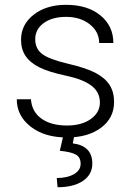

<svg xmlns="http://www.w3.org/2000/svg" viewBox="-20 -558 546 793"><path d="M392.6 -134.3Q392.6 -177.7 357.7 -204.1Q322.8 -230.5 252.4 -245.4Q182.1 -260.3 143.3 -279.5Q104.5 -298.8 85.7 -326.7Q66.9 -354.5 66.9 -394Q66.9 -456.5 119.1 -497.3Q171.4 -538.1 252.9 -538.1Q341.3 -538.1 394.8 -494.4Q448.2 -450.7 448.2 -380.4H389.6Q389.6 -426.8 350.8 -457.5Q312 -488.3 252.9 -488.3Q195.3 -488.3 160.4 -462.6Q125.5 -437 125.5 -396Q125.5 -356.4 154.5 -334.7Q183.6 -313 260.5 -294.9Q337.4 -276.9 375.7 -256.3Q414.1 -235.8 432.6 -207Q451.2 -178.2 451.2 -137.2Q451.2 -70.3 397.2 -30.3Q343.3 9.8 256.3 9.8Q164.1 9.8 106.7 -34.9Q49.3 -79.6 49.3 -147.9H107.9Q111.3 -96.7 151.1 -68.1Q190.9 -39.6 256.3 -39.6Q317.4 -39.6 355 -66.4Q392.6 -93.3 392.6 -134.3ZM286.6 2.9 280.8 34.2Q361.3 44.4 361.3 117.7Q361.3 162.6 322.8 189Q284.2 215.3 217.8 215.3L214.4 177.2Q257.8 177.2 285.4 161.4Q313 145.5 313 118.7Q313 90.3 291.7 79.6Q270.5 68.8 227.1 64.9L241.2 2.9Z"/></svg>

Font: SteelSelectRoboto
Style: Regular
Weight: 300
Designer: Google
Version: Version 2.137; 2017